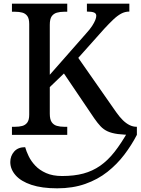

<svg xmlns="http://www.w3.org/2000/svg" viewBox="-20 -734 765 1045"><path d="M291 291Q208 291 151 272Q94 253 65 220Q36 187 36 148Q36 115 57 91Q78 67 117 67Q123 89 136 116Q149 143 172 167.5Q195 192 231 208Q267 224 318 224Q384 224 434 210.5Q484 197 525.5 168Q567 139 603.5 92.5Q640 46 678 -21L725 0Q696 56 656.5 108Q617 160 564.5 201.5Q512 243 444 267Q376 291 291 291ZM45 0V-44H63Q84 -44 101 -48.5Q118 -53 128.5 -67Q139 -81 139 -110V-603Q139 -633 128.5 -647Q118 -661 101 -665.5Q84 -670 63 -670H45V-714H346V-670H328Q307 -670 289.5 -665Q272 -660 261.5 -645.5Q251 -631 251 -599V-327L448 -551Q470 -575 481.5 -593Q493 -611 498.5 -624.5Q504 -638 504 -648Q504 -661 491.5 -666Q479 -671 453 -671V-714H684V-671Q660 -671 639 -659.5Q618 -648 596 -627Q574 -606 548 -578L406 -419L612 -124Q631 -97 649 -79.5Q667 -62 685.5 -53Q704 -44 723 -44H725V0H706Q654 0 621 -4.5Q588 -9 566 -19Q544 -29 527.5 -46.5Q511 -64 493 -90L328 -334L251 -260V-115Q251 -84 261.5 -69Q272 -54 289.5 -49Q307 -44 328 -44H346V0Z"/></svg>

Font: ET Text
Style: Regular
Weight: 470
Designer: Monotype Design Team
Foundry: Monotype Imaging Inc.
Version: Version 2.009